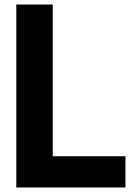

<svg xmlns="http://www.w3.org/2000/svg" viewBox="-20 -692 594 848"><path d="M213 -672V-2H534V136H52V-672Z"/></svg>

Font: Cafe24 Ohsquare
Style: Bold
Weight: 700
Designer: Cafe24 thkim, hmlim, mnelim, nhlee, sslee, sskim, smlim, yjkim, sdjeong, hskwak & 4IRTF
Foundry: Cafe24
Version: Version 1.000